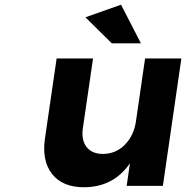

<svg xmlns="http://www.w3.org/2000/svg" viewBox="-20 -785 786 811"><path d="M169.9 -200.2 219.2 -538.1H373L330.1 -244.1Q322.8 -193.4 345.7 -164.1Q368.7 -134.8 415 -134.8Q469.7 -135.3 507.6 -173.8Q545.4 -212.4 554.2 -272L592.8 -538.1H746.1L668 0H515.1L528.8 -95.2Q459 5.9 334 5.9Q244.6 5.9 200.4 -49.6Q156.2 -105 169.9 -200.2ZM340.8 -711.9 491.2 -765.1 575.2 -602.1H452.1Z"/></svg>

Font: Trueno SemiBold
Style: Italic
Weight: 600
Designer: Julieta Ulanovsky
Foundry: Julieta Ulanovsky
Version: Version 3.001b | FøM Fix